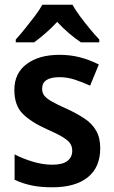

<svg xmlns="http://www.w3.org/2000/svg" viewBox="-20 -786 483 816"><path d="M406 -156Q406 -75 353 -32.5Q300 10 202 10Q152 10 114 2Q76 -6 42 -22V-130Q76 -112 119 -99Q162 -86 202 -86Q246 -86 266.5 -102Q287 -118 287 -145Q287 -162 279 -175Q271 -188 248 -202.5Q225 -217 179 -237Q112 -267 76.5 -302.5Q41 -338 41 -404Q41 -475 93.5 -514Q146 -553 233 -553Q279 -553 319.5 -542.5Q360 -532 400 -512L363 -422Q330 -437 298 -447.5Q266 -458 233 -458Q159 -458 159 -409Q159 -392 168 -380Q177 -368 200.5 -354.5Q224 -341 267 -322Q310 -302 341 -281Q372 -260 389 -230Q406 -200 406 -156ZM288 -766Q300 -744 320 -717Q340 -690 361.5 -664Q383 -638 402 -618V-606H324Q300 -622 274 -644Q248 -666 223 -693Q198 -666 172.5 -644Q147 -622 125 -606H47V-618Q65 -638 86.5 -664.5Q108 -691 128 -717.5Q148 -744 160 -766Z"/></svg>

Font: Noto Sans SemiCondensed SemiBold
Style: Regular
Weight: 600
Width: 4
Designer: Monotype Design Team
Foundry: Monotype Imaging Inc.
Version: Version 2.013; ttfautohint (v1.8.4.7-5d5b)